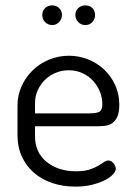

<svg xmlns="http://www.w3.org/2000/svg" viewBox="-20 -686 498 713"><path d="M174 -666Q189 -666 199.5 -656Q210 -646 210 -630Q210 -615 199.5 -604Q189 -593 174 -593Q158 -593 147.5 -604Q137 -615 137 -630Q137 -646 147.5 -656Q158 -666 174 -666ZM297 -666Q313 -666 323 -656Q333 -646 333 -630Q333 -615 323 -604Q313 -593 297 -593Q281 -593 270.5 -604Q260 -615 260 -630Q260 -646 270.5 -656Q281 -666 297 -666ZM236 -479Q273 -479 307 -465.5Q341 -452 366.5 -428Q392 -404 407.5 -370.5Q423 -337 423 -297Q423 -268 415.5 -252Q408 -236 396 -228Q384 -220 368 -218.5Q352 -217 336 -217H110V-180Q110 -120 153 -85Q196 -50 262 -50Q292 -50 311 -56Q330 -62 343 -69.5Q356 -77 365 -83.5Q374 -90 382 -90Q394 -90 402 -79Q410 -68 410 -59Q410 -50 399.5 -38.5Q389 -27 369.5 -17Q350 -7 322.5 0Q295 7 260 7Q213 7 173.5 -6.5Q134 -20 105.5 -45Q77 -70 61 -105Q45 -140 45 -183V-295Q45 -332 60 -365.5Q75 -399 101 -424.5Q127 -450 162 -464.5Q197 -479 236 -479ZM310 -265Q340 -265 350 -271.5Q360 -278 360 -299Q360 -323 351 -345.5Q342 -368 325.5 -386Q309 -404 286 -414.5Q263 -425 235 -425Q209 -425 186.5 -415.5Q164 -406 147 -389.5Q130 -373 120 -350.5Q110 -328 110 -303V-265Z"/></svg>

Font: Dosis
Style: Book
Weight: 400
Designer: EdgarTolentino, PabloImpallari, IginoMarini
Foundry: EdgarTolentino, PabloImpallari, IginoMarini
Version: Version 1.007